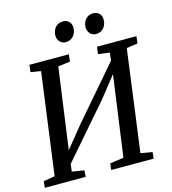

<svg xmlns="http://www.w3.org/2000/svg" viewBox="-133 -1053 1043 1162"><g transform="rotate(-15 388.0 -472.0)"><path d="M3 0 7 -40 78.5 -52.5 164 -688.5 100.5 -698.5 105.5 -743H352.5L347.5 -698.5L272 -688.5L202 -182.5L311 -316.5L589.5 -640L594.5 -688.5L523 -698.5L529 -743H776L771 -698.5L701 -688.5L616 -52.5L689 -40L685 0H419L423.5 -40L509.5 -52.5L579.5 -558L476 -427L191.5 -99L186 -52.5L262 -40L259 0ZM353.5 -818.5Q332 -818.5 317 -834.8Q302 -851 303 -875Q304 -905.5 322.2 -925Q340.5 -944.5 367.5 -944.5Q393.5 -944.5 407.5 -929Q421.5 -913.5 421 -890.5Q420.5 -859.5 402.2 -839Q384 -818.5 353.5 -818.5ZM543 -818.5Q521.5 -818.5 506.8 -834.8Q492 -851 492.5 -875Q493.5 -905.5 511.5 -925Q529.5 -944.5 557 -944.5Q583 -944.5 597 -929Q611 -913.5 610.5 -890.5Q610 -859.5 591.8 -839Q573.5 -818.5 543 -818.5Z"/></g></svg>

Font: Merriweather
Style: Italic
Weight: 400
Italic angle: -7.8°
Designer: Eben Sorkin
Foundry: Eben Sorkin
Version: Version 2.100